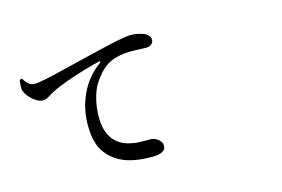

<svg xmlns="http://www.w3.org/2000/svg" viewBox="-94 -931 1689 1150"><g transform="rotate(-15 750.0 -356.0)"><path d="M782.2 -724.6Q828.1 -724.6 864.7 -709.5Q901.4 -694.3 901.4 -663.1Q901.4 -648.4 888.7 -637.7Q876 -627 856.4 -627Q845.7 -627 815.4 -628.4Q785.2 -629.9 767.6 -629.9Q664.1 -629.9 605.5 -589.8Q586.9 -577.1 567.4 -556.6Q547.9 -536.1 524.9 -501.5Q502 -466.8 487.8 -412.6Q473.6 -358.4 473.6 -294.9Q473.6 -169.9 559.6 -119.1Q572.3 -112.3 586.4 -106.9Q600.6 -101.6 616.2 -98.6Q631.8 -95.7 644 -93.8Q656.2 -91.8 673.3 -91.3Q690.4 -90.8 698.2 -90.8Q706.1 -90.8 721.2 -90.8Q736.3 -90.8 738.3 -90.8Q762.7 -90.8 784.7 -73.7Q806.6 -56.6 806.6 -33.2Q806.6 13.7 720.7 13.7Q578.1 13.7 502.9 -38.1Q450.2 -73.2 423.8 -127.4Q397.5 -181.6 397.5 -268.6Q397.5 -371.1 439.9 -461.4Q482.4 -551.8 564.5 -611.3Q570.3 -616.2 568.8 -619.1Q567.4 -622.1 559.6 -620.1Q473.6 -599.6 381.8 -568.4Q290 -537.1 245.1 -512.7Q239.3 -509.8 225.6 -501Q211.9 -492.2 201.2 -487.3Q190.4 -482.4 178.7 -482.4Q146.5 -482.4 110.8 -515.6Q75.2 -548.8 70.3 -581.1Q68.4 -595.7 73.2 -636.7L87.9 -641.6Q118.2 -590.8 152.3 -590.8Q177.7 -590.8 230.5 -602.1Q283.2 -613.3 391.1 -640.1Q499 -667 545.9 -677.7Q735.4 -724.6 782.2 -724.6Z"/></g></svg>

Font: Bpmf Zihi Serif SemiBold
Style: SemiBold
Weight: 600
Foundry: But Ko
Version: Version 1.320